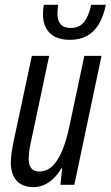

<svg xmlns="http://www.w3.org/2000/svg" viewBox="-20 -767 459 797"><path d="M119.6 9.8Q88.9 9.8 67.9 -2Q46.9 -13.7 35.9 -36.4Q24.9 -59.1 24.9 -91.8Q24.9 -110.4 28.6 -135.5Q32.2 -160.6 37.1 -183.1L112.3 -535.2H184.1L111.3 -191.4Q106 -168.9 102.5 -147.2Q99.1 -125.5 99.1 -106Q99.1 -82 109.9 -68.6Q120.6 -55.2 143.1 -55.2Q173.8 -55.2 197.3 -77.4Q220.7 -99.6 238.5 -142.6Q256.3 -185.5 269 -247.1L330.1 -535.2H401.4L288.6 0H231L237.8 -68.8H234.9Q220.7 -43.9 202.4 -26.4Q184.1 -8.8 163.1 0.5Q142.1 9.8 119.6 9.8ZM270 -601.6Q232.9 -601.6 208 -614.5Q183.1 -627.4 170.7 -651.6Q158.2 -675.8 158.2 -708.5Q158.2 -716.8 159.2 -727.3Q160.2 -737.8 162.1 -747.1H221.2Q220.7 -739.3 219.5 -729.7Q218.3 -720.2 218.3 -710.4Q218.3 -681.6 231.9 -666.3Q245.6 -650.9 273.9 -650.9Q309.1 -650.9 328.9 -675.5Q348.6 -700.2 358.4 -747.1H419.4Q409.2 -697.3 389.2 -665Q369.1 -632.8 339.6 -617.2Q310.1 -601.6 270 -601.6Z"/></svg>

Font: Open Sans Condensed
Style: Italic
Weight: 400
Width: 3
Italic angle: -12°
Designer: Monotype Design Team
Foundry: Monotype Imaging Inc.
Version: Version 3.000